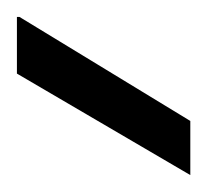

<svg xmlns="http://www.w3.org/2000/svg" viewBox="-20 -746 245 227"><path d="M205 -539 0 -659V-726H3L205 -603Z"/></svg>

Font: DM Sans 36pt Light
Style: Regular
Weight: 300
Designer: Colophon Foundry, Jonny Pinhorn
Foundry: Colophon Foundry
Version: Version 4.004;gftools[0.9.30]